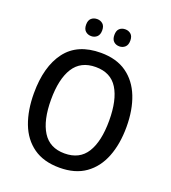

<svg xmlns="http://www.w3.org/2000/svg" viewBox="-161 -1026 1027 1155"><g transform="rotate(20 352.0 -449.0)"><path d="M649 -358Q649 -249 616.5 -166Q584 -83 518.5 -36.5Q453 10 353 10Q251 10 185 -37Q119 -84 87.5 -167Q56 -250 56 -359Q56 -530 129.5 -627.5Q203 -725 353 -725Q453 -725 518.5 -678.5Q584 -632 616.5 -549.5Q649 -467 649 -358ZM166 -358Q166 -226 211.5 -153.5Q257 -81 352 -81Q448 -81 493 -153Q538 -225 538 -358Q538 -490 493.5 -562Q449 -634 353 -634Q257 -634 211.5 -562Q166 -490 166 -358ZM210 -854Q210 -882 225 -895Q240 -908 262 -908Q283 -908 298 -895Q313 -882 313 -854Q313 -826 298 -812.5Q283 -799 262 -799Q240 -799 225 -812.5Q210 -826 210 -854ZM391 -854Q391 -882 405.5 -895Q420 -908 442 -908Q463 -908 478 -895Q493 -882 493 -854Q493 -826 478 -812.5Q463 -799 442 -799Q420 -799 405.5 -812.5Q391 -826 391 -854Z"/></g></svg>

Font: Noto Sans Malayalam SemiCondensed Medium
Style: Regular
Weight: 500
Width: 4
Designer: Jelle Bosma - Monotype Design Team
Foundry: Monotype Imaging Inc.
Version: Version 2.104; ttfautohint (v1.8.4.7-5d5b)